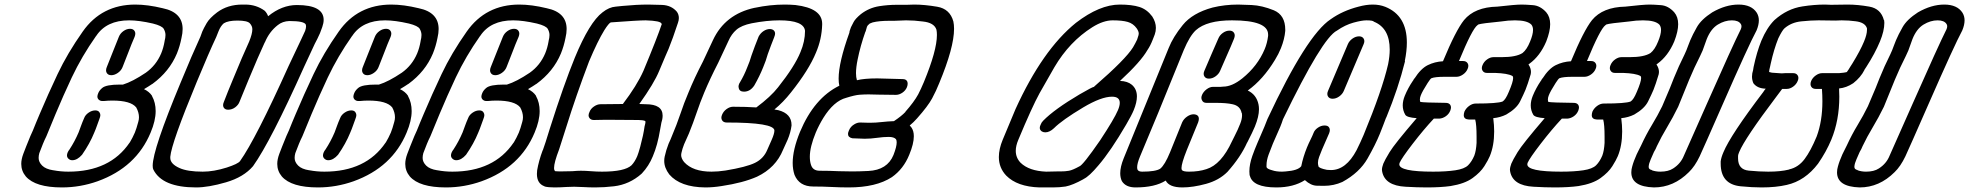

<svg xmlns="http://www.w3.org/2000/svg" viewBox="-20 -820 8615 840"><path d="M467 -491Q453 -491 447 -501Q444 -506 444 -512Q444 -519 447 -526Q460 -558 473 -591.5Q486 -625 500 -659Q506 -674 520 -684Q534 -694 549 -694Q563 -694 569 -684Q572 -679 572 -673Q572 -667 569 -659Q555 -627 542.5 -593.5Q530 -560 516 -526Q510 -511 495.5 -501Q481 -491 467 -491ZM296 -119Q291 -119 286 -121Q273 -128 273 -140Q273 -146 276 -153Q279 -160 284 -166Q307 -201 324 -241Q329 -254 334.5 -269.5Q340 -285 348 -303Q353 -317 367.5 -327Q382 -337 397 -337Q411 -337 416 -327Q419 -322 419 -316Q419 -310 414.5 -298.5Q410 -287 404.5 -271Q399 -255 392 -239Q373 -192 339 -143Q318 -119 296 -119ZM251 0Q135 0 93 -48Q73 -72 73 -103Q73 -123 82 -147Q92 -174 113 -225Q122 -243 138 -284L154 -322Q189 -405 232 -496Q275 -587 342 -682Q425 -800 572 -800Q626 -800 692 -784Q779 -766 779 -693Q779 -675 774 -654Q767 -618 754 -586Q721 -507 647 -453L645 -452Q632 -443 610 -430Q633 -419 645 -401V-400Q661 -371 661 -334Q661 -292 639 -240Q576 -88 407 -27Q331 0 251 0ZM279 -69Q461 -69 547 -196L548 -197Q560 -217 570 -240Q577 -257 585 -287Q588 -297 588 -307Q588 -328 576 -350Q552 -380 472 -380Q453 -380 434 -378H428Q417 -378 410 -386Q406 -391 406 -397Q406 -404 410 -413Q415 -425 427 -435Q444 -450 505 -450H518Q560 -463 618 -502Q663 -534 685 -586Q695 -610 700 -639V-640Q704 -655 704 -667Q704 -680 696.5 -693.5Q689 -707 649 -717Q588 -731 545 -731Q446 -731 401 -663L400 -662Q338 -574 294 -481Q256 -400 223 -321L183 -224Q175 -208 168 -191L152 -150Q149 -139 149 -129Q149 -111 164.5 -95.5Q180 -80 213 -75H214Q246 -69 279 -69Z M867 -69Q915 -69 972 -87Q1021 -103 1030 -115Q1099 -212 1243 -532L1296 -644Q1307 -667 1315 -685Q1319 -697 1319 -705Q1319 -709 1318 -712Q1312 -728 1246 -728Q1216 -727 1195 -710Q1158 -681 1139 -635L1138 -634Q1111 -576 1067 -470Q1046 -420 1028 -375Q1023 -361 1009 -350.5Q995 -340 978 -340Q965 -340 959 -349Q956 -354 956 -360Q956 -366 959 -373Q977 -420 998 -470Q1041 -575 1070 -638Q1084 -672 1084 -692Q1084 -706 1073 -718Q1062 -730 1019 -730Q978 -730 959 -718Q945 -706 936 -683L926 -658Q894 -590 841 -462Q730 -194 725 -134V-129Q725 -103 765 -85Q800 -69 867 -69ZM838 0Q690 0 651 -78Q648 -83 648 -95Q648 -165 770 -458Q821 -582 857 -660L865 -682Q871 -696 884 -718.5Q897 -741 930 -766Q976 -800 1040 -800H1053Q1101 -800 1138 -773Q1148 -763 1153 -749Q1213 -798 1279 -798Q1396 -798 1396 -733Q1396 -719 1390 -702L1380 -675Q1368 -648 1357 -628L1311 -529Q1164 -201 1087 -93Q1046 -45 969 -22.5Q892 0 838 0Z M1587 -491Q1573 -491 1567 -501Q1564 -506 1564 -512Q1564 -519 1567 -526Q1580 -558 1593 -591.5Q1606 -625 1620 -659Q1626 -674 1640 -684Q1654 -694 1669 -694Q1683 -694 1689 -684Q1692 -679 1692 -673Q1692 -667 1689 -659Q1675 -627 1662.5 -593.5Q1650 -560 1636 -526Q1630 -511 1615.5 -501Q1601 -491 1587 -491ZM1416 -119Q1411 -119 1406 -121Q1393 -128 1393 -140Q1393 -146 1396 -153Q1399 -160 1404 -166Q1427 -201 1444 -241Q1449 -254 1454.5 -269.5Q1460 -285 1468 -303Q1473 -317 1487.5 -327Q1502 -337 1517 -337Q1531 -337 1536 -327Q1539 -322 1539 -316Q1539 -310 1534.5 -298.5Q1530 -287 1524.5 -271Q1519 -255 1512 -239Q1493 -192 1459 -143Q1438 -119 1416 -119ZM1371 0Q1255 0 1213 -48Q1193 -72 1193 -103Q1193 -123 1202 -147Q1212 -174 1233 -225Q1242 -243 1258 -284L1274 -322Q1309 -405 1352 -496Q1395 -587 1462 -682Q1545 -800 1692 -800Q1746 -800 1812 -784Q1899 -766 1899 -693Q1899 -675 1894 -654Q1887 -618 1874 -586Q1841 -507 1767 -453L1765 -452Q1752 -443 1730 -430Q1753 -419 1765 -401V-400Q1781 -371 1781 -334Q1781 -292 1759 -240Q1696 -88 1527 -27Q1451 0 1371 0ZM1399 -69Q1581 -69 1667 -196L1668 -197Q1680 -217 1690 -240Q1697 -257 1705 -287Q1708 -297 1708 -307Q1708 -328 1696 -350Q1672 -380 1592 -380Q1573 -380 1554 -378H1548Q1537 -378 1530 -386Q1526 -391 1526 -397Q1526 -404 1530 -413Q1535 -425 1547 -435Q1564 -450 1625 -450H1638Q1680 -463 1738 -502Q1783 -534 1805 -586Q1815 -610 1820 -639V-640Q1824 -655 1824 -667Q1824 -680 1816.5 -693.5Q1809 -707 1769 -717Q1708 -731 1665 -731Q1566 -731 1521 -663L1520 -662Q1458 -574 1414 -481Q1376 -400 1343 -321L1303 -224Q1295 -208 1288 -191L1272 -150Q1269 -139 1269 -129Q1269 -111 1284.5 -95.5Q1300 -80 1333 -75H1334Q1366 -69 1399 -69Z M2147 -491Q2133 -491 2127 -501Q2124 -506 2124 -512Q2124 -519 2127 -526Q2140 -558 2153 -591.5Q2166 -625 2180 -659Q2186 -674 2200 -684Q2214 -694 2229 -694Q2243 -694 2249 -684Q2252 -679 2252 -673Q2252 -667 2249 -659Q2235 -627 2222.5 -593.5Q2210 -560 2196 -526Q2190 -511 2175.5 -501Q2161 -491 2147 -491ZM1976 -119Q1971 -119 1966 -121Q1953 -128 1953 -140Q1953 -146 1956 -153Q1959 -160 1964 -166Q1987 -201 2004 -241Q2009 -254 2014.5 -269.5Q2020 -285 2028 -303Q2033 -317 2047.5 -327Q2062 -337 2077 -337Q2091 -337 2096 -327Q2099 -322 2099 -316Q2099 -310 2094.5 -298.5Q2090 -287 2084.5 -271Q2079 -255 2072 -239Q2053 -192 2019 -143Q1998 -119 1976 -119ZM1931 0Q1815 0 1773 -48Q1753 -72 1753 -103Q1753 -123 1762 -147Q1772 -174 1793 -225Q1802 -243 1818 -284L1834 -322Q1869 -405 1912 -496Q1955 -587 2022 -682Q2105 -800 2252 -800Q2306 -800 2372 -784Q2459 -766 2459 -693Q2459 -675 2454 -654Q2447 -618 2434 -586Q2401 -507 2327 -453L2325 -452Q2312 -443 2290 -430Q2313 -419 2325 -401V-400Q2341 -371 2341 -334Q2341 -292 2319 -240Q2256 -88 2087 -27Q2011 0 1931 0ZM1959 -69Q2141 -69 2227 -196L2228 -197Q2240 -217 2250 -240Q2257 -257 2265 -287Q2268 -297 2268 -307Q2268 -328 2256 -350Q2232 -380 2152 -380Q2133 -380 2114 -378H2108Q2097 -378 2090 -386Q2086 -391 2086 -397Q2086 -404 2090 -413Q2095 -425 2107 -435Q2124 -450 2185 -450H2198Q2240 -463 2298 -502Q2343 -534 2365 -586Q2375 -610 2380 -639V-640Q2384 -655 2384 -667Q2384 -680 2376.5 -693.5Q2369 -707 2329 -717Q2268 -731 2225 -731Q2126 -731 2081 -663L2080 -662Q2018 -574 1974 -481Q1936 -400 1903 -321L1863 -224Q1855 -208 1848 -191L1832 -150Q1829 -139 1829 -129Q1829 -111 1844.5 -95.5Q1860 -80 1893 -75H1894Q1926 -69 1959 -69Z M2614 -69Q2713 -69 2743 -97Q2758 -113 2768 -137Q2773 -149 2781 -178Q2795 -230 2800 -267Q2804 -281 2804 -287Q2804 -289 2803 -290L2802 -291Q2791 -295 2773 -295L2631 -296L2578 -295Q2564 -295 2558 -305Q2555 -310 2555 -315Q2555 -322 2559 -330Q2564 -344 2578.5 -354Q2593 -364 2607 -364L2705 -365Q2766 -445 2795 -510Q2855 -654 2875 -714L2876 -716H2874Q2872 -729 2805 -731Q2773 -731 2652 -722Q2643 -718 2624 -688Q2595 -641 2557 -551Q2499 -398 2458 -266L2426 -166Q2404 -109 2404 -85Q2404 -75 2409 -71Q2416 -70 2429 -70Q2457 -70 2484 -71Q2506 -73 2521 -73Q2541 -73 2565.5 -71Q2590 -69 2614 -69ZM2584 0Q2558 0 2534 -1.5Q2510 -3 2492 -3L2459 -2Q2429 0 2406 0Q2379 0 2363 -4Q2363 -5 2362 -5Q2329 -17 2329 -59Q2329 -66 2330 -75Q2337 -116 2354 -162L2355 -163Q2364 -187 2386 -259Q2446 -448 2495 -568Q2559 -723 2616 -766Q2645 -789 2674 -791L2703 -794Q2765 -800 2816 -800Q2835 -800 2876 -798.5Q2917 -797 2941 -769Q2950 -757 2950 -741Q2950 -731 2946 -720Q2923 -650 2905 -606L2891 -574L2864 -510Q2842 -456 2777 -365Q2793 -365 2805 -364Q2879 -364 2879 -314Q2879 -299 2873 -281V-280L2868 -253Q2857 -185 2836 -136Q2819 -94 2788 -61Q2787 -61 2787 -60Q2734 -13 2666 -5Q2624 0 2584 0Z M3235 -419Q3215 -419 3212 -435Q3211 -438 3211 -441Q3211 -447 3214 -454L3218 -461Q3236 -491 3249 -525Q3260 -550 3268 -578Q3282 -618 3299 -660Q3307 -675 3320.5 -684Q3334 -693 3349 -693Q3364 -692 3369 -682Q3371 -678 3371 -673Q3371 -667 3368 -660L3367 -657Q3353 -622 3339 -583Q3331 -554 3319 -526Q3303 -486 3280 -446Q3262 -419 3235 -419ZM3066 0Q2956 -1 2908 -57Q2886 -86 2886 -116Q2886 -126 2888 -135Q2894 -163 2905 -191L2914 -211Q2943 -280 2957.5 -324Q2972 -368 2992 -415Q3018 -479 3055 -550L3099 -644Q3152 -758 3282 -786H3283Q3349 -800 3413 -800Q3436 -800 3460 -798Q3577 -784 3577 -716V-712Q3575 -648 3550 -590Q3519 -514 3440 -415Q3407 -373 3368 -341L3385 -338Q3443 -323 3443 -273V-271Q3439 -240 3426 -209L3406 -165Q3374 -86 3292 -47Q3231 -20 3137 -6Q3100 0 3066 0ZM3093 -69Q3121 -69 3154 -74Q3245 -89 3283 -107.5Q3321 -126 3337 -165L3356 -208Q3368 -235 3368 -249Q3367 -284 3159 -284Q3145 -284 3139 -294Q3136 -299 3136 -305Q3136 -311 3139 -318Q3145 -333 3159 -343Q3173 -353 3187 -353Q3245 -353 3289 -350Q3352 -397 3384 -438Q3457 -530 3482 -592Q3502 -639 3502 -685Q3497 -731 3390 -731Q3335 -731 3268 -718Q3224 -709 3202 -690Q3180 -671 3167 -641L3122 -545Q3086 -475 3061 -415Q3043 -372 3028 -327.5Q3013 -283 2994 -236L2973 -189Q2965 -169 2961 -150Q2960 -146 2960 -142Q2960 -127 2973 -111Q3011 -69 3093 -69Z M3693 0Q3656 0 3617.5 -2Q3579 -4 3538 -4Q3477 -4 3456 -55Q3448 -79 3448 -107Q3448 -165 3480 -243Q3542 -391 3652 -445Q3649 -459 3649 -476Q3649 -547 3696 -677Q3697 -681 3697 -684L3703 -701Q3707 -709 3714.5 -723.5Q3722 -738 3746 -758Q3782 -786 3827 -793Q3865 -799 3903 -799H3947L3980 -800Q4025 -800 4080.5 -790.5Q4136 -781 4151 -726Q4154 -712 4154 -694Q4154 -612 4089 -456Q4076 -423 4058 -389.5Q4040 -356 3992 -302Q3977 -285 3960 -271L3967 -263Q3978 -248 3978 -224Q3978 -191 3958 -143Q3933 -81 3882 -45Q3813 0 3693 0ZM3709 -70Q3738 -70 3779 -72Q3862 -76 3889 -142Q3903 -178 3903 -197Q3903 -206 3900 -211Q3891 -221 3868 -221Q3845 -221 3817 -217Q3789 -213 3763 -213L3709 -215Q3690 -219 3690 -234Q3690 -240 3694 -249Q3701 -267 3719 -277Q3731 -284 3743 -284Q3764 -284 3778 -283H3789Q3810 -283 3837 -286Q3864 -289 3891 -290Q3924 -312 3941 -330V-331Q3979 -374 3997 -407Q4009 -430 4022 -461Q4079 -599 4079 -667Q4079 -680 4077 -690Q4067 -721 4017 -726Q3980 -731 3944 -731Q3931 -731 3918 -730Q3905 -729 3892 -729H3871Q3826 -729 3798 -722Q3783 -717 3782 -714Q3776 -710 3773 -703L3767 -682L3766 -681Q3744 -619 3732 -559Q3725 -525 3725 -500Q3725 -482 3729 -469Q3761 -477 3818 -477L3929 -474Q3944 -474 3949 -464Q3951 -459 3951 -454Q3951 -447 3948 -439Q3942 -424 3928 -414.5Q3914 -405 3900 -405H3899Q3854 -405 3823 -406L3780 -407Q3761 -407 3740.5 -405.5Q3720 -404 3682 -392Q3628 -378 3582 -304Q3563 -273 3549 -240Q3523 -177 3523 -134Q3523 -114 3528 -99Q3536 -73 3566 -73Q3609 -73 3650 -71Z M4586 0H4528Q4430 -3 4382 -52Q4350 -86 4350 -133Q4350 -168 4367 -209Q4407 -306 4423 -343Q4541 -602 4687 -720Q4791 -800 4879 -800Q4932 -800 4965 -789.5Q4998 -779 5021 -748Q5037 -723 5037 -698Q5037 -683 5032 -669L5023 -646Q5013 -620 5000 -601Q4971 -550 4880 -466Q4913 -465 4932 -449Q4954 -430 4954 -398Q4954 -372 4940 -338Q4931 -316 4907 -275Q4840 -160 4786 -97Q4745 -48 4721 -37L4720 -36Q4673 -10 4642 -4Q4616 0 4586 0ZM4557 -69 4603 -70H4619Q4641 -70 4657 -73Q4673 -76 4702 -92Q4717 -96 4793 -206Q4855 -300 4871 -338Q4879 -357 4879 -370Q4879 -397 4845 -397Q4798 -397 4719 -350Q4627 -295 4591 -259Q4572 -241 4553 -241Q4545 -241 4538 -245Q4529 -251 4529 -261Q4529 -267 4533 -275Q4536 -284 4544 -292Q4593 -342 4703 -407Q4760 -440 4766 -440L4769 -443Q4905 -561 4937 -613Q4948 -632 4955 -647Q4957 -653 4961 -666Q4962 -669 4962 -673Q4962 -683 4953 -696Q4938 -717 4914 -724Q4890 -731 4848 -731Q4807 -731 4759 -701Q4659 -638 4593 -526Q4549 -450 4528 -412Q4495 -352 4435 -208Q4424 -182 4424 -160Q4424 -130 4445 -108Q4482 -72 4557 -69Z M5153 0Q5095 0 5080 -30Q5033 0 4948 0Q4905 0 4888 -28Q4881 -43 4881 -62Q4881 -90 4896 -127L5093 -610Q5112 -658 5154.5 -710.5Q5197 -763 5285 -787Q5338 -800 5397 -800Q5411 -800 5456 -798Q5501 -796 5553 -775Q5603 -754 5603 -690V-685Q5600 -649 5584 -609Q5574 -584 5558 -558Q5506 -472 5439 -424Q5477 -406 5486 -363Q5488 -353 5488 -342Q5488 -310 5470 -266Q5461 -244 5437 -197L5436 -196Q5408 -133 5350 -68Q5313 -31 5256 -15.5Q5199 0 5153 0ZM5182 -69Q5225 -69 5258 -80Q5323 -100 5370 -202L5381 -224Q5396 -253 5406 -279Q5414 -299 5414 -316Q5414 -321 5413 -326H5412Q5406 -357 5372 -364Q5346 -370 5298 -370H5258Q5244 -370 5239 -381Q5236 -386 5236 -392Q5236 -398 5239 -405Q5245 -419 5259 -429.5Q5273 -440 5287 -440H5320L5331 -441Q5370 -441 5415 -477Q5482 -531 5513 -605Q5524 -631 5528 -663V-669Q5528 -731 5370 -731Q5260 -731 5212 -688Q5185 -663 5159 -601Q5101 -460 5047 -326L4967 -134Q4955 -105 4955 -88Q4955 -82 4957 -77Q4962 -69 4977 -69Q5036 -69 5056 -82Q5076 -98 5099 -154L5152 -285Q5159 -300 5173.5 -310Q5188 -320 5202 -320Q5225 -319 5225 -300Q5225 -294 5222 -285L5172 -163Q5149 -105 5149 -85Q5149 -79 5151 -76Q5156 -69 5182 -69ZM5269 -476Q5255 -476 5249 -486Q5246 -491 5246 -497Q5246 -503 5249 -510Q5266 -551 5280.5 -583.5Q5295 -616 5310 -651Q5316 -666 5330 -676Q5344 -686 5359 -686Q5373 -686 5379 -676Q5382 -671 5382 -665Q5382 -659 5379 -651Q5364 -614 5349.5 -582Q5335 -550 5318 -510Q5312 -496 5298 -486Q5284 -476 5269 -476Z M5810 -388Q5796 -388 5790 -398Q5787 -403 5787 -409Q5787 -415 5790 -422L5877 -627Q5883 -641 5897 -651Q5911 -661 5926 -661Q5940 -661 5946 -651Q5949 -646 5949 -640Q5949 -634 5946 -627L5859 -422Q5853 -408 5839 -398Q5825 -388 5810 -388ZM5564 0Q5460 0 5448 -52Q5447 -52 5447 -53Q5446 -61 5446 -70Q5446 -101 5459 -138Q5469 -166 5481 -194L5512 -266L5525 -299Q5697 -667 5802 -736Q5854 -773 5924 -791Q5957 -800 5986 -800Q6016 -800 6041 -790Q6135 -752 6135 -634Q6135 -597 6126 -553L6127 -552Q6098 -435 6045 -306L6044 -305Q6038 -290 6031.5 -272Q6025 -254 6017 -235Q5998 -188 5963 -126.5Q5928 -65 5853 -24Q5815 -7 5773 -7Q5768 -7 5741.5 -7.5Q5715 -8 5689 -32Q5639 0 5564 0ZM5605 -70Q5659 -74 5673 -93Q5681 -133 5698 -175Q5705 -192 5713.5 -209Q5722 -226 5727 -239Q5732 -252 5746 -261.5Q5760 -271 5775 -271Q5790 -271 5795 -262Q5798 -257 5798 -251Q5798 -245 5795 -237L5764 -166Q5760 -155 5751 -133Q5746 -119 5746 -108Q5746 -101 5748 -94V-93Q5750 -84 5785 -77L5803 -76Q5869 -76 5915 -163Q5932 -197 5946 -230Q6027 -426 6053 -539Q6060 -574 6060 -603Q6060 -697 5991 -725Q5987 -731 5958 -731Q5938 -731 5901.5 -721Q5865 -711 5829 -686Q5765 -654 5593 -298Q5588 -282 5581 -265L5549 -192Q5541 -172 5530 -143Q5521 -118 5521 -97V-89Q5523 -81 5546 -75Q5563 -69 5589 -69Z M6250 -69Q6307 -69 6347 -75Q6387 -81 6403 -97Q6419 -113 6430 -139Q6438 -160 6440 -195V-223Q6440 -275 6434 -297H6407Q6384 -298 6384 -316Q6384 -323 6387 -332Q6394 -347 6408 -357Q6422 -367 6436 -367Q6532 -367 6554 -376Q6567 -384 6581 -418Q6600 -462 6600 -479Q6600 -486 6596 -488Q6576 -499 6521 -501H6510Q6498 -501 6485 -501Q6472 -501 6466 -511Q6463 -516 6463 -522Q6463 -528 6466 -535Q6472 -550 6486 -560Q6500 -570 6514 -570H6550Q6613 -570 6641 -588Q6660 -603 6674 -638Q6687 -669 6687 -689Q6687 -703 6680 -712Q6662 -731 6608 -731Q6579 -731 6547 -726Q6463 -718 6448 -713L6444 -710Q6421 -694 6363 -553H6381Q6395 -553 6401 -543Q6404 -538 6404 -532Q6404 -526 6401 -519Q6395 -504 6380.5 -494Q6366 -484 6352 -484H6299Q6259 -484 6243 -478Q6238 -476 6226 -457Q6203 -421 6196 -403Q6192 -393 6192 -385Q6192 -379 6194 -374Q6212 -371 6305 -370Q6319 -370 6325 -361Q6328 -356 6328 -350Q6328 -344 6325 -336Q6319 -321 6305.5 -311.5Q6292 -302 6277 -301H6253Q6209 -254 6160.5 -191Q6112 -128 6103 -107Q6102 -104 6102 -101Q6102 -69 6250 -69ZM6222 0Q6180 0 6129 -3Q6039 -8 6027 -69Q6026 -73 6026 -77Q6026 -88 6032 -104Q6038 -119 6059.5 -154.5Q6081 -190 6178 -303Q6135 -306 6128 -318Q6117 -337 6117 -359Q6117 -379 6126 -401Q6140 -435 6161 -466L6162 -467L6167 -476H6168Q6196 -520 6226.5 -535Q6257 -550 6293 -552Q6349 -687 6385 -732Q6432 -789 6531 -791Q6609 -800 6637 -800Q6654 -800 6686.5 -797.5Q6719 -795 6745 -766Q6762 -746 6762 -714Q6762 -683 6745 -639Q6718 -575 6671 -541Q6669 -539 6667 -538Q6678 -522 6678 -505Q6678 -496 6674 -486Q6665 -455 6654 -427Q6646 -408 6630.5 -376.5Q6615 -345 6570 -319Q6544 -306 6513 -303Q6517 -272 6517 -245Q6517 -183 6498 -137Q6491 -120 6474 -93Q6457 -66 6422.5 -41Q6388 -16 6326 -6Q6283 0 6222 0Z M6810 -69Q6867 -69 6907 -75Q6947 -81 6963 -97Q6979 -113 6990 -139Q6998 -160 7000 -195V-223Q7000 -275 6994 -297H6967Q6944 -298 6944 -316Q6944 -323 6947 -332Q6954 -347 6968 -357Q6982 -367 6996 -367Q7092 -367 7114 -376Q7127 -384 7141 -418Q7160 -462 7160 -479Q7160 -486 7156 -488Q7136 -499 7081 -501H7070Q7058 -501 7045 -501Q7032 -501 7026 -511Q7023 -516 7023 -522Q7023 -528 7026 -535Q7032 -550 7046 -560Q7060 -570 7074 -570H7110Q7173 -570 7201 -588Q7220 -603 7234 -638Q7247 -669 7247 -689Q7247 -703 7240 -712Q7222 -731 7168 -731Q7139 -731 7107 -726Q7023 -718 7008 -713L7004 -710Q6981 -694 6923 -553H6941Q6955 -553 6961 -543Q6964 -538 6964 -532Q6964 -526 6961 -519Q6955 -504 6940.5 -494Q6926 -484 6912 -484H6859Q6819 -484 6803 -478Q6798 -476 6786 -457Q6763 -421 6756 -403Q6752 -393 6752 -385Q6752 -379 6754 -374Q6772 -371 6865 -370Q6879 -370 6885 -361Q6888 -356 6888 -350Q6888 -344 6885 -336Q6879 -321 6865.5 -311.5Q6852 -302 6837 -301H6813Q6769 -254 6720.5 -191Q6672 -128 6663 -107Q6662 -104 6662 -101Q6662 -69 6810 -69ZM6782 0Q6740 0 6689 -3Q6599 -8 6587 -69Q6586 -73 6586 -77Q6586 -88 6592 -104Q6598 -119 6619.5 -154.5Q6641 -190 6738 -303Q6695 -306 6688 -318Q6677 -337 6677 -359Q6677 -379 6686 -401Q6700 -435 6721 -466L6722 -467L6727 -476H6728Q6756 -520 6786.5 -535Q6817 -550 6853 -552Q6909 -687 6945 -732Q6992 -789 7091 -791Q7169 -800 7197 -800Q7214 -800 7246.5 -797.5Q7279 -795 7305 -766Q7322 -746 7322 -714Q7322 -683 7305 -639Q7278 -575 7231 -541Q7229 -539 7227 -538Q7238 -522 7238 -505Q7238 -496 7234 -486Q7225 -455 7214 -427Q7206 -408 7190.5 -376.5Q7175 -345 7130 -319Q7104 -306 7073 -303Q7077 -272 7077 -245Q7077 -183 7058 -137Q7051 -120 7034 -93Q7017 -66 6982.5 -41Q6948 -16 6886 -6Q6843 0 6782 0Z M7216 0Q7117 -3 7117 -66Q7117 -72 7118 -79Q7123 -104 7134 -129Q7140 -145 7147.5 -159Q7155 -173 7160 -184Q7181 -230 7207 -273Q7233 -316 7252 -355L7286 -435L7303 -478Q7324 -530 7350 -582L7358 -600Q7362 -610 7366 -621Q7370 -632 7375 -644Q7385 -668 7404 -701.5Q7423 -735 7471 -766Q7530 -800 7586 -800Q7643 -800 7666 -764Q7675 -749 7675 -731Q7675 -711 7665 -687Q7631 -624 7517 -364Q7431 -168 7416 -136Q7395 -92 7369 -67Q7302 0 7216 0ZM7244 -69Q7279 -69 7300 -83Q7333 -104 7347 -139Q7357 -163 7449 -369Q7560 -620 7596 -692Q7599 -699 7599 -705Q7599 -711 7596 -715Q7586 -731 7557 -731Q7526 -731 7495.5 -712.5Q7465 -694 7447 -649L7429 -599L7418 -575Q7392 -524 7370 -471L7322 -353Q7299 -306 7273.5 -263.5Q7248 -221 7229 -181Q7224 -168 7216 -155L7202 -123Q7194 -105 7193 -92V-89Q7193 -79 7207 -76V-75Q7224 -69 7244 -69Z M7716 -69Q7770 -69 7806 -78Q7807 -78 7808 -79Q7848 -88 7875 -124Q7902 -160 7928 -223Q7953 -290 7953 -377Q7953 -403 7951 -431H7924Q7910 -431 7904 -441Q7901 -446 7901 -452Q7901 -459 7904 -466Q7910 -480 7924 -490Q7938 -500 7952 -500H8026Q8050 -502 8057 -504L8060 -505Q8067 -514 8075 -528Q8079 -534 8084 -542Q8119 -599 8135 -638Q8148 -669 8148 -689V-696Q8140 -722 8098 -727Q8069 -731 8037 -731L8010 -730L7936 -731Q7903 -731 7860 -726.5Q7817 -722 7787 -696Q7777 -687 7760 -652Q7741 -605 7727 -542L7724 -528Q7720 -513 7720 -507V-505L7732 -502L7775 -499Q7783 -499 7790 -500H7825Q7839 -500 7845 -490Q7848 -485 7848 -479Q7848 -473 7845 -466Q7839 -451 7825 -441Q7811 -431 7797 -431H7777Q7766 -416 7750 -395Q7614 -215 7589 -155Q7584 -143 7584 -138V-127Q7584 -78 7631 -73.5Q7678 -69 7716 -69ZM7687 0Q7645 0 7595 -5Q7508 -14 7508 -104V-114Q7510 -131 7520 -154Q7551 -229 7694 -417Q7699 -425 7705 -432Q7668 -433 7651 -456Q7645 -470 7645 -485Q7645 -499 7650 -514V-515L7652 -527Q7666 -593 7686 -642Q7710 -699 7743 -732Q7799 -782 7866 -792Q7917 -800 7964 -800L7991 -799L8064 -800Q8108 -800 8158.5 -791Q8209 -782 8222 -732H8223Q8224 -726 8224 -720Q8224 -685 8205 -639Q8183 -586 8145 -527Q8141 -520 8137 -515V-514Q8121 -482 8088 -456Q8058 -436 8026 -433Q8027 -415 8027 -397Q8027 -294 7992 -209Q7970 -156 7934 -104Q7877 -29 7797 -11Q7750 0 7687 0Z M8116 0Q8017 -3 8017 -66Q8017 -72 8018 -79Q8023 -104 8034 -129Q8040 -145 8047.5 -159Q8055 -173 8060 -184Q8081 -230 8107 -273Q8133 -316 8152 -355L8186 -435L8203 -478Q8224 -530 8250 -582L8258 -600Q8262 -610 8266 -621Q8270 -632 8275 -644Q8285 -668 8304 -701.5Q8323 -735 8371 -766Q8430 -800 8486 -800Q8543 -800 8566 -764Q8575 -749 8575 -731Q8575 -711 8565 -687Q8531 -624 8417 -364Q8331 -168 8316 -136Q8295 -92 8269 -67Q8202 0 8116 0ZM8144 -69Q8179 -69 8200 -83Q8233 -104 8247 -139Q8257 -163 8349 -369Q8460 -620 8496 -692Q8499 -699 8499 -705Q8499 -711 8496 -715Q8486 -731 8457 -731Q8426 -731 8395.5 -712.5Q8365 -694 8347 -649L8329 -599L8318 -575Q8292 -524 8270 -471L8222 -353Q8199 -306 8173.5 -263.5Q8148 -221 8129 -181Q8124 -168 8116 -155L8102 -123Q8094 -105 8093 -92V-89Q8093 -79 8107 -76V-75Q8124 -69 8144 -69Z"/></svg>

Font: Bubblez Graffiti
Style: Italic
Weight: 400
Italic angle: -22.5°
Designer: GGBotNet
Foundry: GGBotNet
Version: 1.00